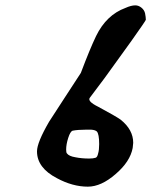

<svg xmlns="http://www.w3.org/2000/svg" viewBox="-20 -823 599 727"><path d="M532.2 -748Q532.2 -745.1 477.5 -668Q443.4 -620.1 376 -527.3Q320.3 -453.1 320.3 -453.1Q309.6 -439.5 351.6 -418.9Q417 -383.8 436.5 -370.1Q484.4 -332 484.4 -282.2Q484.4 -281.2 482.4 -262.7Q472.7 -210.9 418 -164.1Q363.3 -116.2 312.5 -116.2Q254.9 -116.2 195.3 -148.4Q120.1 -187.5 120.1 -250Q120.1 -283.2 166 -362.3Q195.3 -408.2 225.6 -454.1Q255.9 -500 286.1 -546.9Q320.3 -637.7 343.8 -686.5Q382.8 -766.6 455.1 -793Q476.6 -802.7 492.2 -802.7Q504.9 -802.7 515.6 -793.9Q526.4 -785.2 529.3 -772.5Q532.2 -757.8 532.2 -748Q532.2 -748 532.2 -748ZM254.9 -328.1Q246.1 -325.2 238.3 -300.8Q230.5 -276.4 230.5 -256.8Q230.5 -245.1 233.4 -242.2Q241.2 -231.4 265.6 -227.5Q289.1 -222.7 317.4 -222.7Q333 -222.7 341.8 -225.6Q348.6 -227.5 351.6 -242.2Q355.5 -254.9 355.5 -277.3Q355.5 -315.4 346.7 -325.2Q339.8 -331.1 325.2 -332Q320.3 -332 315.4 -332Q310.5 -332 305.7 -332Q274.4 -332 254.9 -328.1Z"/></svg>

Font: Tolkien Dwarf Runes
Style: Regular
Weight: 400
Version: Regular